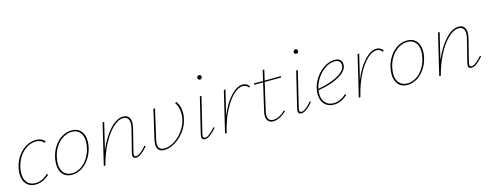

<svg xmlns="http://www.w3.org/2000/svg" viewBox="-25 -1219 4685 1840"><g transform="rotate(-15 2318.0 -299.0)"><path d="M274 -396Q229 -396 186 -371Q143 -346 111 -300Q79 -254 66 -194Q59 -165 59 -136Q59 -78 88 -44.5Q117 -11 169 -11Q203 -11 235.5 -26Q268 -41 295 -68L305 -58Q275 -29 239.5 -13Q204 3 166 3Q108 3 75 -34.5Q42 -72 42 -136Q42 -157 49 -194Q62 -257 96.5 -306Q131 -355 178.5 -382.5Q226 -410 277 -410Q334 -410 365 -372L353 -361Q325 -396 274 -396Z M405 -135Q405 -163 411 -194Q424 -258 457.5 -307.5Q491 -357 536.5 -383.5Q582 -410 632 -410Q690 -410 722.5 -372.5Q755 -335 755 -272Q755 -245 749 -215Q736 -153 703.5 -103.5Q671 -54 625 -25.5Q579 3 527 3Q469 3 437 -34Q405 -71 405 -135ZM732 -215Q738 -245 738 -271Q738 -329 710 -362.5Q682 -396 630 -396Q586 -396 544 -371Q502 -346 471 -300Q440 -254 428 -194Q421 -157 421 -136Q421 -77 450.5 -44Q480 -11 531 -11Q577 -11 619 -37.5Q661 -64 690.5 -110.5Q720 -157 732 -215Z M1279 -79Q1243 -38 1215 -17.5Q1187 3 1162 3Q1131 3 1131 -28Q1131 -38 1134 -51L1192 -281Q1198 -307 1198 -328Q1198 -360 1183.5 -377.5Q1169 -395 1140 -395Q1089 -395 1033.5 -341.5Q978 -288 931.5 -197.5Q885 -107 858 0H842L939 -407H955L892 -144Q943 -264 1010.5 -337Q1078 -410 1143 -410Q1177 -410 1195.5 -389.5Q1214 -369 1214 -331Q1214 -306 1207 -279L1150 -51Q1147 -39 1147 -31Q1147 -11 1166 -11Q1187 -11 1211 -30Q1235 -49 1270 -87Z M1394 -122Q1387 -95 1387 -71Q1387 -12 1448 -12Q1496 -12 1546 -43Q1596 -74 1634 -126Q1672 -178 1685 -237Q1691 -266 1691 -294Q1691 -359 1658 -405L1673 -413Q1708 -365 1708 -299Q1708 -267 1701 -239Q1688 -175 1647 -119.5Q1606 -64 1551 -31Q1496 2 1444 2Q1371 2 1371 -71Q1371 -93 1377 -121L1443 -407H1459Z M1815 -28Q1815 -39 1818 -52L1904 -407H1920L1834 -51Q1831 -41 1831 -33Q1831 -11 1852 -11Q1872 -11 1895.5 -30Q1919 -49 1954 -87L1963 -79Q1927 -38 1899 -17.5Q1871 3 1846 3Q1815 3 1815 -28ZM1926 -583Q1927 -593 1933 -599Q1939 -605 1949 -605Q1958 -605 1964 -598.5Q1970 -592 1970 -582Q1969 -574 1962.5 -567.5Q1956 -561 1948 -561Q1938 -561 1932 -567.5Q1926 -574 1926 -583Z M2393 -377 2382 -365Q2362 -395 2324 -395Q2283 -395 2234 -350Q2185 -305 2139 -218Q2093 -131 2064 -12L2061 0H2045L2142 -407H2158L2099 -161Q2148 -280 2210.5 -345Q2273 -410 2327 -410Q2367 -410 2393 -377Z M2478 -110Q2472 -86 2472 -67Q2472 -38 2486 -22.5Q2500 -7 2529 -7Q2556 -7 2586.5 -22.5Q2617 -38 2647 -67L2656 -58Q2585 7 2524 7Q2491 7 2473.5 -12Q2456 -31 2456 -66Q2456 -86 2462 -110L2524 -379H2434L2438 -392H2527L2551 -495H2567L2543 -392L2705 -393L2702 -379H2540Z M2771 -28Q2771 -39 2774 -52L2860 -407H2876L2790 -51Q2787 -41 2787 -33Q2787 -11 2808 -11Q2828 -11 2851.5 -30Q2875 -49 2910 -87L2919 -79Q2883 -38 2855 -17.5Q2827 3 2802 3Q2771 3 2771 -28ZM2882 -583Q2883 -593 2889 -599Q2895 -605 2905 -605Q2914 -605 2920 -598.5Q2926 -592 2926 -582Q2925 -574 2918.5 -567.5Q2912 -561 2904 -561Q2894 -561 2888 -567.5Q2882 -574 2882 -583Z M3313 -346Q3313 -339 3311 -327Q3301 -277 3224.5 -233.5Q3148 -190 3018 -169Q3015 -151 3015 -133Q3015 -77 3045 -44Q3075 -11 3128 -11Q3193 -11 3253 -67L3263 -57Q3197 3 3127 3Q3067 3 3033 -34.5Q2999 -72 2999 -135Q2999 -165 3006 -194Q3020 -251 3056.5 -301Q3093 -351 3142 -380.5Q3191 -410 3240 -410Q3279 -410 3296 -391.5Q3313 -373 3313 -346ZM3297 -344Q3297 -366 3283.5 -381Q3270 -396 3236 -396Q3191 -396 3146.5 -367.5Q3102 -339 3069 -292.5Q3036 -246 3023 -194L3020 -182Q3139 -203 3212 -242.5Q3285 -282 3295 -327Q3297 -337 3297 -344Z M3720 -377 3709 -365Q3689 -395 3651 -395Q3610 -395 3561 -350Q3512 -305 3466 -218Q3420 -131 3391 -12L3388 0H3372L3469 -407H3485L3426 -161Q3475 -280 3537.5 -345Q3600 -410 3654 -410Q3694 -410 3720 -377Z M3733 -135Q3733 -163 3739 -194Q3752 -258 3785.5 -307.5Q3819 -357 3864.5 -383.5Q3910 -410 3960 -410Q4018 -410 4050.5 -372.5Q4083 -335 4083 -272Q4083 -245 4077 -215Q4064 -153 4031.5 -103.5Q3999 -54 3953 -25.5Q3907 3 3855 3Q3797 3 3765 -34Q3733 -71 3733 -135ZM4060 -215Q4066 -245 4066 -271Q4066 -329 4038 -362.5Q4010 -396 3958 -396Q3914 -396 3872 -371Q3830 -346 3799 -300Q3768 -254 3756 -194Q3749 -157 3749 -136Q3749 -77 3778.5 -44Q3808 -11 3859 -11Q3905 -11 3947 -37.5Q3989 -64 4018.5 -110.5Q4048 -157 4060 -215Z M4607 -79Q4571 -38 4543 -17.5Q4515 3 4490 3Q4459 3 4459 -28Q4459 -38 4462 -51L4520 -281Q4526 -307 4526 -328Q4526 -360 4511.5 -377.5Q4497 -395 4468 -395Q4417 -395 4361.5 -341.5Q4306 -288 4259.5 -197.5Q4213 -107 4186 0H4170L4267 -407H4283L4220 -144Q4271 -264 4338.5 -337Q4406 -410 4471 -410Q4505 -410 4523.5 -389.5Q4542 -369 4542 -331Q4542 -306 4535 -279L4478 -51Q4475 -39 4475 -31Q4475 -11 4494 -11Q4515 -11 4539 -30Q4563 -49 4598 -87Z"/></g></svg>

Font: Ysabeau Thin
Style: Italic
Weight: 200
Italic angle: -12°
Designer: Christian Thalmann (Catharsis Fonts)
Version: Version 0.003